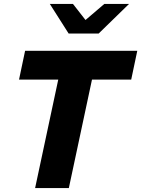

<svg xmlns="http://www.w3.org/2000/svg" viewBox="-20 -959 720 979"><path d="M159 0 277 -553H77L108 -700H680L649 -553H449L331 0ZM330 -788 234 -939H352L416 -857L512 -939H638L483 -788Z"/></svg>

Font: Red Hat Mono
Style: Bold Italic
Weight: 700
Italic angle: -12°
Monospace: yes
Designer: Pentagram, MCKL
Foundry: Pentagram, MCKL
Version: Version 1.023; ttfautohint (v1.8.3)